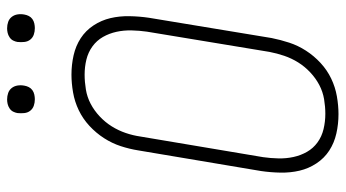

<svg xmlns="http://www.w3.org/2000/svg" viewBox="-236 -728 972 540"><g transform="rotate(-90 250.0 -458.0)"><path d="M199 8Q171 8 144.5 2Q118 -4 96.5 -18Q75 -32 60.5 -54Q46 -76 40 -101.5Q34 -127 34.5 -155Q35 -183 39 -210L97 -555Q101 -580 109 -604.5Q117 -629 131.5 -651.5Q146 -674 166 -692.5Q186 -711 210 -722.5Q234 -734 260 -738.5Q286 -743 310 -743Q338 -743 364.5 -737Q391 -731 412.5 -717Q434 -703 448.5 -681Q463 -659 469 -633.5Q475 -608 474.5 -580Q474 -552 470 -525L413 -180Q408 -155 400 -130.5Q392 -106 377.5 -83.5Q363 -61 343 -42.5Q323 -24 299 -12.5Q275 -1 249 3.5Q223 8 199 8ZM200 -29Q220 -29 241 -32.5Q262 -36 281 -46Q300 -56 316.5 -71.5Q333 -87 344.5 -105.5Q356 -124 363 -144.5Q370 -165 374 -186L431 -531Q434 -552 434.5 -574Q435 -596 430.5 -616.5Q426 -637 416 -654.5Q406 -672 389.5 -684Q373 -696 352.5 -701Q332 -706 310 -706Q290 -706 268.5 -702.5Q247 -699 228 -689Q209 -679 192.5 -663.5Q176 -648 164.5 -629.5Q153 -611 146 -590.5Q139 -570 136 -549L78 -204Q75 -183 74.5 -161Q74 -139 78.5 -118.5Q83 -98 93 -80.5Q103 -63 119.5 -51Q136 -39 157 -34Q178 -29 200 -29ZM441 -846Q431 -846 422.5 -849Q414 -852 408.5 -859Q403 -866 402 -875.5Q401 -885 402 -895Q403 -901 406 -907Q409 -913 415 -917Q421 -921 427.5 -922.5Q434 -924 440 -924Q450 -924 458.5 -921Q467 -918 472.5 -911Q478 -904 479.5 -894.5Q481 -885 479 -875Q478 -869 475 -863Q472 -857 466.5 -853Q461 -849 454 -847.5Q447 -846 441 -846ZM241 -846Q231 -846 222.5 -849Q214 -852 208.5 -859Q203 -866 202 -875.5Q201 -885 202 -895Q203 -901 206 -907Q209 -913 215 -917Q221 -921 227.5 -922.5Q234 -924 240 -924Q250 -924 258.5 -921Q267 -918 272.5 -911Q278 -904 279.5 -894.5Q281 -885 279 -875Q278 -869 275 -863Q272 -857 266.5 -853Q261 -849 254 -847.5Q247 -846 241 -846Z"/></g></svg>

Font: Iosevka Term Curly XLt Obl
Style: Regular
Weight: 200
Italic angle: -9°
Designer: Belleve Invis
Foundry: Belleve Invis
Version: Version 32.3.0